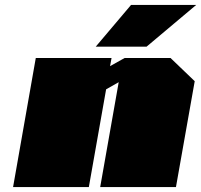

<svg xmlns="http://www.w3.org/2000/svg" viewBox="-20 -758 815 778"><path d="M368 -569 511 -738H775L574 -569ZM33 0 125 -523H432L426 -490L485 -523H671L769 -429L693 0H386L461 -425L410 -396L340 0Z"/></svg>

Font: Tomorrow Black
Style: Italic
Weight: 900
Italic angle: -10°
Designer: Tony de Marco, Monica Rizzolli
Foundry: Just in Type
Version: Version 2.002